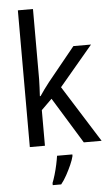

<svg xmlns="http://www.w3.org/2000/svg" viewBox="-63 -801 612 1063"><g transform="rotate(-5 242.5 -269.5)"><path d="M162 -370Q162 -350 160.5 -324Q159 -298 158 -276H162Q171 -290 187 -312Q203 -334 215 -349L367 -536H465L279 -315L477 0H378L221 -256L162 -198V0H78V-760H162ZM309 70Q304 91 292 118Q280 145 265 172.5Q250 200 233 221H186V209Q193 192 201 165Q209 138 215 110Q221 82 224 61H309Z"/></g></svg>

Font: Noto Sans Kannada SemiCondensed
Style: Regular
Weight: 400
Width: 4
Designer: Jelle Bosma - Monotype Design Team
Foundry: Monotype Imaging Inc.
Version: Version 2.005; ttfautohint (v1.8.4.7-5d5b)